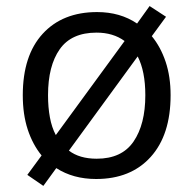

<svg xmlns="http://www.w3.org/2000/svg" viewBox="-20 -585 642 638"><path d="M546.9 -268.6Q546.9 -136.7 480.7 -63.5Q414.6 9.8 299.3 9.8Q223.1 9.8 167 -26.4L124 32.7L70.8 -3.9L118.2 -68.4Q88.4 -105 72 -155Q55.7 -205.1 55.7 -268.6Q55.7 -400.4 121.8 -472.7Q188 -544.9 302.7 -544.9Q379.4 -544.9 435.5 -506.8L477.1 -564.9L531.7 -529.3L484.4 -464.8Q513.7 -429.2 530.3 -379.9Q546.9 -330.6 546.9 -268.6ZM139.6 -268.6Q139.6 -228.5 145.8 -195.1Q151.9 -161.6 165.5 -136.2L394 -448.7Q356 -476.6 300.8 -476.6Q217.3 -476.6 178.5 -421.4Q139.6 -366.2 139.6 -268.6ZM462.9 -268.6Q462.9 -348.1 437.5 -397.5L209 -84.5Q244.1 -57.6 301.3 -57.6Q384.8 -57.6 423.8 -114.7Q462.9 -171.9 462.9 -268.6Z"/></svg>

Font: Open Sans
Style: Regular
Weight: 400
Designer: Monotype Design Team
Foundry: Monotype Imaging Inc.
Version: Version 3.000; ttfautohint (v1.8.4)